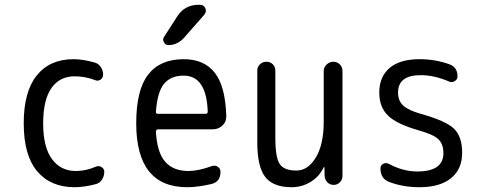

<svg xmlns="http://www.w3.org/2000/svg" viewBox="-20 -780 2040 810"><path d="M294.9 9.8Q193.4 9.8 136.7 -57.6Q80.1 -125 80.1 -259.8Q80.1 -393.6 135.3 -461.9Q190.4 -530.3 290 -530.3Q329.1 -530.3 377.9 -516.6Q394.5 -512.7 404.8 -498Q415 -483.4 415 -464.8Q415 -451.2 403.8 -443.8Q392.6 -436.5 379.9 -442.4Q338.9 -458 294.9 -458Q231.4 -458 196.8 -408.2Q162.1 -358.4 162.1 -259.8Q162.1 -159.2 199.2 -108.9Q236.3 -58.6 299.8 -58.6Q342.8 -58.6 384.8 -77.1Q396.5 -82 408.2 -75.2Q419.9 -68.4 419.9 -54.7Q419.9 -37.1 410.2 -22Q400.4 -6.8 382.8 -2.9Q334 9.8 294.9 9.8Z M754.9 -460.9Q700.2 -460.9 671.9 -426.3Q643.6 -391.6 637.7 -307.6Q637.7 -299.8 646.5 -299.8H846.7Q855.5 -299.8 856.4 -307.6Q851.6 -460.9 754.9 -460.9ZM769.5 9.8Q554.7 9.8 554.7 -259.8Q554.7 -400.4 605 -465.3Q655.3 -530.3 754.9 -530.3Q840.8 -530.3 885.7 -473.6Q930.7 -417 934.6 -291Q935.5 -266.6 918.5 -250.5Q901.4 -234.4 877 -234.4H646.5Q638.7 -234.4 637.7 -224.6Q642.6 -136.7 676.8 -97.7Q710.9 -58.6 775.4 -58.6Q816.4 -58.6 873 -79.1Q886.7 -84 898.4 -76.7Q910.2 -69.3 910.2 -54.7Q910.2 -13.7 873 -3.9Q814.5 9.8 769.5 9.8ZM817.4 -759.8H823.2Q839.8 -759.8 846.2 -745.6Q852.5 -731.4 841.8 -717.8L755.9 -620.1Q728.5 -589.8 690.4 -589.8Q677.7 -589.8 671.4 -602.1Q665 -614.3 671.9 -624L728.5 -711.9Q759.8 -759.8 817.4 -759.8Z M1210 9.8Q1132.8 9.8 1099.1 -33.2Q1065.4 -76.2 1065.4 -179.7V-482.4Q1065.4 -498 1076.7 -508.8Q1087.9 -519.5 1104 -519.5Q1120.1 -519.5 1130.9 -508.8Q1141.6 -498 1141.6 -482.4V-198.2Q1141.6 -115.2 1160.2 -87.9Q1178.7 -60.5 1230.5 -60.5Q1279.3 -60.5 1312.5 -115.7Q1345.7 -170.9 1345.7 -267.6V-480.5Q1345.7 -496.1 1357.9 -507.8Q1370.1 -519.5 1386.2 -519.5Q1402.3 -519.5 1413.6 -508.3Q1424.8 -497.1 1424.8 -480.5V-37.1Q1424.8 -22.5 1414.1 -11.2Q1403.3 0 1387.7 0Q1372.1 0 1361.3 -10.7Q1350.6 -21.5 1349.6 -37.1L1348.6 -74.2Q1348.6 -75.2 1347.7 -75.2Q1345.7 -75.2 1345.7 -74.2Q1327.1 -35.2 1290.5 -12.7Q1253.9 9.8 1210 9.8Z M1745.1 -230.5Q1653.3 -256.8 1616.7 -292.5Q1580.1 -328.1 1580.1 -389.6Q1580.1 -456.1 1623.5 -493.2Q1667 -530.3 1750 -530.3Q1816.4 -530.3 1876 -508.8Q1910.2 -496.1 1910.2 -458Q1910.2 -445.3 1898.9 -438Q1887.7 -430.7 1876 -435.5Q1812.5 -462.9 1754.9 -462.9Q1659.2 -462.9 1659.2 -389.6Q1659.2 -355.5 1680.2 -335.4Q1701.2 -315.4 1754.9 -299.8Q1860.4 -270.5 1895 -237.3Q1929.7 -204.1 1929.7 -135.3Q1929.7 -66.4 1882.8 -28.3Q1835.9 9.8 1750 9.8Q1679.7 9.8 1621.1 -12.7Q1585 -26.4 1585 -70.3Q1585 -83 1596.7 -88.9Q1608.4 -94.7 1620.1 -88.9Q1679.7 -56.6 1740.2 -56.6Q1851.6 -56.6 1850.6 -134.8Q1850.6 -171.9 1829.6 -192.4Q1808.6 -212.9 1745.1 -230.5Z"/></svg>

Font: Rounded Mgen+ 2m regular
Style: Regular
Weight: 400
Designer: [Source Han Sans]
Ryoko NISHIZUKA  (kana & ideographs); Paul D. Hunt (Latin, Greek & Cyrillic); Wenlong ZHANG  (bopomofo
Version: Version 1.059.20150602